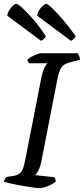

<svg xmlns="http://www.w3.org/2000/svg" viewBox="-30 -982 437 1002"><path d="M174 0Q167 0 149 -2.5Q131 -5 107 -9Q83 -13 59 -17.5Q35 -22 16.5 -26.5Q-2 -31 -10 -34Q-8 -42 -3.5 -49Q1 -56 5 -59L35 -63Q60 -67 72.5 -76.5Q85 -86 91.5 -107Q98 -128 105 -164L185 -573Q195 -620 205.5 -635.5Q216 -651 218 -652H121Q119 -655 116.5 -659Q114 -663 113 -671Q120 -678 134 -685.5Q148 -693 161.5 -698.5Q175 -704 180 -704H375Q379 -700 383 -690.5Q387 -681 387 -670L337 -657Q303 -649 290.5 -630Q278 -611 270 -571L185 -136Q180 -111 170.5 -93Q161 -75 154 -68L254 -57Q257 -53 259 -46Q261 -39 261 -34Q245 -21 219 -10.5Q193 0 174 0ZM340 -769 164 -900Q166 -916 175 -930Q184 -944 195 -953Q206 -962 211 -962Q218 -962 240.5 -941Q263 -920 295.5 -882.5Q328 -845 365 -793Q364 -787 355.5 -779Q347 -771 340 -769ZM184 -769 8 -900Q10 -915 18.5 -929Q27 -943 37.5 -952.5Q48 -962 55 -962Q63 -962 87.5 -940Q112 -918 144.5 -880Q177 -842 209 -793Q208 -788 200 -780Q192 -772 184 -769Z"/></svg>

Font: Texturina 12pt Medium
Style: Italic
Weight: 500
Italic angle: -11°
Designer: Guillermo Torres Carreño
Foundry: Omnibus-Type
Version: Version 1.002